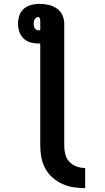

<svg xmlns="http://www.w3.org/2000/svg" viewBox="-20 -755 540 992"><path d="M420 217Q390 217 360 212.5Q330 208 302.5 195.5Q275 183 252 163Q229 143 214.5 116.5Q200 90 194 60Q188 30 188 0V-530H182Q160 -530 139 -535.5Q118 -541 102.5 -555.5Q87 -570 80 -590.5Q73 -611 73 -632Q73 -654 80 -675Q87 -696 103.5 -710Q120 -724 141 -729.5Q162 -735 184 -735Q207 -735 230 -730Q253 -725 272.5 -712Q292 -699 302 -677.5Q312 -656 312 -632V0Q312 22 318 44Q324 66 339.5 82Q355 98 376.5 105.5Q398 113 420 113ZM182 -598Q183 -598 184.5 -598Q186 -598 188 -599V-632Q188 -637 188 -642Q188 -647 187.5 -652Q187 -657 185 -662Q183 -667 178 -667Q172 -667 167 -663.5Q162 -660 159 -655Q156 -650 155 -644Q154 -638 154 -632Q154 -626 155 -620Q156 -614 160 -608.5Q164 -603 169.5 -600.5Q175 -598 182 -598Z"/></svg>

Font: Iosevka Curly Extrabold
Style: Regular
Weight: 800
Monospace: yes
Designer: Belleve Invis
Foundry: Belleve Invis
Version: Version 22.1.2; ttfautohint (v1.8.4)